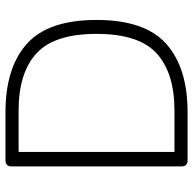

<svg xmlns="http://www.w3.org/2000/svg" viewBox="-22 -698 720 717"><g transform="rotate(-90 338.5 -340.0)"><path d="M75 -23V-657Q75 -680 98 -680H278Q443 -680 532.5 -600.5Q622 -521 622 -340Q622 -159 532.5 -79.5Q443 0 278 0H98Q75 0 75 -23ZM284 -49Q424 -49 497 -115.5Q570 -182 570 -340Q570 -498 497 -564.5Q424 -631 284 -631H129V-49Z"/></g></svg>

Font: Mitr ExtraLight
Style: Regular
Weight: 250
Designer: Thanarat Vachiruckul
Foundry: Cadson Demak Co.,Ltd.
Version: Version 1.000